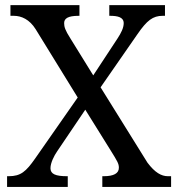

<svg xmlns="http://www.w3.org/2000/svg" viewBox="-20 -734 700 754"><path d="M465.8 -643.1C465.8 -625 456.1 -605 440.9 -582L346.2 -438L255.9 -584C235.8 -615.7 231.9 -628.4 231.9 -643.1C231.9 -661.1 246.1 -671.9 289.1 -671.9H292V-713.9H21V-671.9H34.2C64 -671.9 96.2 -657.7 120.1 -619.1L285.2 -351.1L118.2 -111.8C82 -60.1 61.5 -42 14.2 -42H7.8V0H246.1V-42H243.2C198.7 -42 178.2 -50.3 178.2 -73.2C178.2 -94.7 192.9 -123 204.1 -139.2L314.9 -303.2L414.1 -144C441.4 -100.1 446.8 -91.3 446.8 -75.2C446.8 -53.2 426.8 -42 387.2 -42H381.8V0H651.9V-42H639.2C613.8 -42 588.4 -56.2 559.1 -95.2L375 -391.1L520 -600.1C557.1 -653.8 580.1 -671.9 619.1 -671.9H627.9V-713.9H409.2V-671.9H412.1C440.9 -671.9 465.8 -667 465.8 -643.1Z"/></svg>

Font: The Erased English
Style: Regular
Weight: 400
Designer: Monotype Design team + ligartures altered by 180 Amsterdam
Foundry: Monotype Imaging Inc.
Version: Version 1.030;Glyphs 3.1.2 (3151)